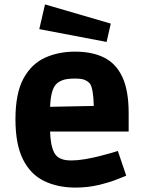

<svg xmlns="http://www.w3.org/2000/svg" viewBox="-20 -836 651 870"><path d="M322 14Q241 14 179.5 -16Q118 -46 84 -114Q50 -182 50 -295Q50 -413 86 -479.5Q122 -546 183 -574Q244 -602 320 -602Q398 -602 452 -575Q506 -548 534.5 -487Q563 -426 563 -323V-240H207Q210 -153 238 -128Q248 -119 263.5 -114Q279 -109 304 -109Q331 -109 364 -114.5Q397 -120 428.5 -128Q460 -136 483 -142.5Q506 -149 514 -152L552 -40Q543 -36 508.5 -22.5Q474 -9 425.5 2.5Q377 14 322 14ZM234 -454Q210 -429 207 -352L405 -356Q403 -436 387 -458Q380 -466 366 -473Q352 -480 320 -480Q282 -480 263 -472.5Q244 -465 234 -454ZM463 -646 158 -704 184 -816 482 -729Z"/></svg>

Font: Ruda SemiBold
Style: Bold
Weight: 900
Designer: Mariela Monsalve and Angelina Sanchez
Foundry: Mariela Monsalve and Angelina Sanchez
Version: Version 2.000